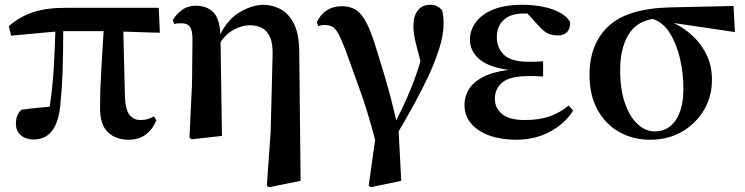

<svg xmlns="http://www.w3.org/2000/svg" viewBox="-20 -572 3135 808"><path d="M521 16.1Q467.8 16.1 434.3 -15.4Q400.9 -46.9 400.9 -119.1Q400.9 -185.1 405.8 -270.3Q410.6 -355.5 416 -440.9H246.1Q246.1 -369.1 243.9 -289.6Q241.7 -210 234.9 -143.1Q224.6 15.1 121.1 15.1Q88.9 15.1 67.9 -2.7Q46.9 -20.5 46.9 -51.8Q46.9 -88.4 69.8 -109.9Q99.1 -114.3 128.4 -117.4Q157.7 -120.6 189 -123Q201.2 -201.7 206.1 -284.4Q210.9 -367.2 212.9 -439L26.9 -421.9L17.1 -461.9Q63 -502 118.7 -520.5Q174.3 -539.1 253.9 -539.1H647.9L652.8 -434.1L499 -439L505.9 -161.1Q508.3 -109.4 525.6 -88.1Q543 -66.9 569.8 -66.9Q588.9 -66.9 601.3 -70.8Q613.8 -74.7 627.9 -82L638.2 -65.9Q603.5 16.1 521 16.1Z M1103 210 1119.1 -19 1127 -333Q1129.4 -384.8 1117.2 -413.8Q1105 -442.9 1082.5 -454.3Q1060.1 -465.8 1031.2 -465.8Q1000.5 -465.8 966.8 -448.7Q933.1 -431.6 908.2 -395L914.1 0L786.1 14.2L777.3 6.8L788.1 -219.2L790 -404.8Q790 -445.3 779.1 -459.7Q768.1 -474.1 743.2 -474.1Q734.9 -474.1 728 -473.6Q721.2 -473.1 713.4 -471.2L707 -486.8Q720.7 -511.7 745.6 -529.8Q770.5 -547.9 805.2 -547.9Q848.6 -547.9 876.5 -521.7Q904.3 -495.6 907.2 -428.2Q939.9 -492.7 991.5 -522.2Q1043 -551.8 1088.4 -551.8Q1123.5 -551.8 1158.2 -534.7Q1192.9 -517.6 1215.8 -474.4Q1238.8 -431.2 1239.3 -353L1245.1 189L1112.3 215.8Z M1531.7 209 1558.6 16.1Q1525.4 -109.9 1490.2 -205.8Q1455.1 -301.8 1432.6 -365.2Q1415 -410.6 1402.6 -432.4Q1390.1 -454.1 1377 -460.4Q1363.8 -466.8 1344.7 -466.8Q1338.4 -466.8 1332.3 -465.8Q1326.2 -464.8 1319.3 -461.9L1313.5 -479Q1346.2 -545.9 1418.5 -545.9Q1448.2 -545.9 1471.4 -534.4Q1494.6 -522.9 1515.6 -488Q1536.6 -453.1 1558.6 -382.8Q1577.1 -324.7 1601.6 -242.2Q1626 -159.7 1647.5 -64.9Q1681.2 -131.8 1706.1 -191.7Q1731 -251.5 1749.5 -314.9Q1738.3 -356.9 1731.7 -383.1Q1725.1 -409.2 1722.4 -426.8Q1719.7 -444.3 1719.7 -460.9Q1719.7 -503.9 1738 -527.8Q1756.3 -551.8 1789.6 -551.8Q1807.6 -551.8 1818.4 -546.4Q1829.1 -541 1840.3 -529.8Q1844.2 -514.2 1845.5 -501.5Q1846.7 -488.8 1846.7 -471.2Q1846.7 -426.8 1829.8 -372.1Q1813 -317.4 1785.4 -257.3Q1757.8 -197.3 1724.4 -136.5Q1690.9 -75.7 1657.7 -19L1668.5 189L1540.5 215.8Z M2151.9 16.1Q2089.8 16.1 2040.8 -1.2Q1991.7 -18.6 1963.1 -51.5Q1934.6 -84.5 1934.6 -130.9Q1934.6 -164.6 1952.4 -194.8Q1970.2 -225.1 2011 -247.1Q2051.8 -269 2119.6 -277.8Q2034.2 -290 1995.8 -324.2Q1957.5 -358.4 1957.5 -404.8Q1957.5 -443.8 1981.7 -477.5Q2005.9 -511.2 2054.9 -531.5Q2104 -551.8 2179.7 -551.8Q2223.6 -551.8 2264.4 -543.7Q2305.2 -535.6 2335.7 -519.3Q2366.2 -502.9 2379.4 -479Q2380.4 -452.6 2366.9 -437.7Q2353.5 -422.9 2328.6 -422.9Q2306.6 -422.9 2288.8 -429.7Q2271 -436.5 2244.6 -465.8L2199.7 -515.1H2181.6Q2129.9 -515.1 2100.3 -488.5Q2070.8 -461.9 2070.8 -416Q2070.8 -370.1 2101.3 -341.1Q2131.8 -312 2204.6 -312Q2219.7 -312 2233.4 -312.3Q2247.1 -312.5 2265.6 -314V-250Q2242.2 -251.5 2230.5 -251.7Q2218.8 -252 2209.5 -252Q2125 -252 2093.8 -225.1Q2062.5 -198.2 2062.5 -155.8Q2062.5 -117.2 2093 -92Q2123.5 -66.9 2188.5 -66.9Q2248.5 -66.9 2292.2 -82Q2335.9 -97.2 2373.5 -127.9L2391.6 -106.9Q2359.4 -53.2 2295.9 -18.6Q2232.4 16.1 2151.9 16.1Z M2715.8 16.1Q2644 16.1 2586.2 -16.4Q2528.3 -48.8 2494.6 -109.9Q2460.9 -170.9 2460.9 -256.8Q2460.9 -387.7 2541.3 -462.4Q2621.6 -537.1 2803.7 -541L3066.9 -546.9L3072.8 -437L2815.9 -475.1Q2859.4 -454.1 2895.8 -420.2Q2932.1 -386.2 2954.1 -340.1Q2976.1 -293.9 2976.1 -235.8Q2976.1 -165.5 2942.1 -108.4Q2908.2 -51.3 2849.6 -17.6Q2791 16.1 2715.8 16.1ZM2727.1 -492.2Q2656.2 -481 2623 -423.1Q2589.8 -365.2 2589.8 -277.8Q2589.8 -194.3 2610.4 -136.7Q2630.9 -79.1 2663.8 -49.1Q2696.8 -19 2734.9 -19Q2792 -19 2824 -66.7Q2856 -114.3 2856 -200.2Q2856 -263.7 2841.6 -325.7Q2827.1 -387.7 2798.6 -433.1Q2770 -478.5 2727.1 -492.2Z"/></svg>

Font: Source Han Serif TW
Style: Bold
Weight: 700
Designer: Ryoko NISHIZUKA Ë•øÂ°öÊ∂ºÂ≠ê (kana & ideographs); Frank Grie√ühammer (Latin, Greek & Cyrillic); Wenlong ZHANG Âº†ÊñáÈæô 
Foundry: Adobe
Version: Version 2.003;hotconv 1.1.1;makeotfexe 2.6.0